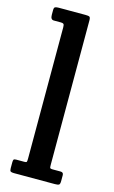

<svg xmlns="http://www.w3.org/2000/svg" viewBox="-121 -827 519 874"><g transform="rotate(15 139.0 -390.0)"><path d="M69 -718H35.5Q20 -718 20 -740.5V-762.5Q20 -775 25.5 -777.5Q31 -780 42.5 -780H168Q182.5 -780 187.2 -777.2Q192 -774.5 192 -760V-84.5Q192 -71 193 -66.5Q194 -62 206 -62H243Q257 -62 257 -48.5V-21Q257 -6 251.8 -3Q246.5 0 232.5 0H39.5Q28.5 0 24.2 -3Q20 -6 20 -18V-44.5Q20 -54 22 -58Q24 -62 33.5 -62H72.5Q81.5 -62 83.2 -64.8Q85 -67.5 85 -81V-699.5Q85 -711.5 81.5 -714.8Q78 -718 69 -718Z"/></g></svg>

Font: Besley* Narrow Medium
Style: Regular
Weight: 500
Width: 4
Designer: Owen Earl
Foundry: indestructible type*
Version: Version 3.000; ttfautohint (v1.8.3)